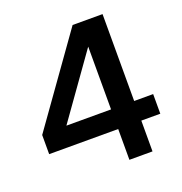

<svg xmlns="http://www.w3.org/2000/svg" viewBox="-131 -842 905 956"><g transform="rotate(-20 322.0 -364.0)"><path d="M27.3 -163.1V-264.6L356.9 -727.5H515.6V-267.1H616.2V-163.1H515.6V0H393.1V-163.1ZM393.1 -267.1V-599.1H392.6L157.2 -268.1V-267.1Z"/></g></svg>

Font: Inter Display SemiBold
Style: Regular
Weight: 600
Designer: Rasmus Andersson
Foundry: rsms
Version: Version 4.001;git-9221beed3